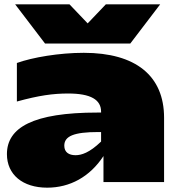

<svg xmlns="http://www.w3.org/2000/svg" viewBox="-20 -841 815 887"><path d="M12 -129C12 -34 85 26 198 26C303 26 395 -24 458 -120V0H738V-297C738 -491 607 -597 367 -597C254 -597 130 -576 58 -550V-372C160 -400 225 -409 295 -409C400 -409 447 -380 447 -325V-321H430C133 -321 12 -252 12 -129ZM277 -168C277 -212 321 -231 434 -231H447V-187C393 -135 356 -124 329 -124C299 -124 277 -137 277 -168ZM582 -640 720 -821H469L385 -733L301 -821H50L188 -640Z"/></svg>

Font: Mattone Black
Style: Regular
Weight: 900
Width: 6
Designer: Nunzio Mazzaferro
Foundry: Collletttivo
Version: Version 2.000;Glyphs 3.2 (3217)